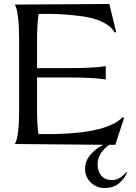

<svg xmlns="http://www.w3.org/2000/svg" viewBox="-20 -723 683 964"><path d="M55 0Q76 -38 76 -169V-530Q76 -589 71 -631.5Q66 -674 60 -687L55 -700L529 -703L563 -563L556 -559Q538 -592 494 -613Q450 -634 386.5 -642Q323 -650 279 -652Q235 -654 174 -653Q166 -601 166 -530V-381H326Q450 -381 511 -391V-324Q450 -334 326 -334H166V-169Q166 -96 173 -50Q510 -44 596 -135L603 -131L559 4H529Q470 45 470 102Q470 137 488.5 159Q507 181 543 181Q580 181 615 141L618 143Q606 173 578 197Q550 221 505 221Q465 221 436 193.5Q407 166 407 124Q407 54 498 4Z"/></svg>

Font: Coconat
Style: Regular
Weight: 400
Designer: Sara Lavazza
Foundry: Collletttivo
Version: Version 1.000;Glyphs 3.2 (3217)